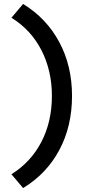

<svg xmlns="http://www.w3.org/2000/svg" viewBox="-20 -732 449 973"><path d="M345 -246Q345 -92 280.5 28.5Q216 149 97 221Q82 204 67.5 186Q53 168 38 151Q136 90 189.5 -12.5Q243 -115 243 -246Q243 -374 190 -477.5Q137 -581 38 -642Q53 -660 67.5 -677Q82 -694 97 -712Q216 -639 280.5 -518.5Q345 -398 345 -246Z"/></svg>

Font: Rosa Sans Medium
Style: Regular
Weight: 500
Designer: Pentagram / MCKL
Foundry: Pentagram / MCKL
Version: Version 1.005;September 16, 2019;FontCreator 11.5.0.2425 64-